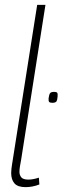

<svg xmlns="http://www.w3.org/2000/svg" viewBox="-20 -760 257 790"><path d="M133 -740H167L67 -103Q64 -87 62 -75Q60 -63 60 -53Q60 -40 67.5 -30.5Q75 -21 97 -21Q115 -21 140 -29L142 -1Q114 10 85 10Q53 10 39.5 -5.5Q26 -21 26 -48Q26 -56 27 -64.5Q28 -73 29 -80ZM180 -356Q182 -371 186 -376.5Q190 -382 203 -382Q213 -382 215.5 -378Q218 -374 217 -363Q216 -348 212 -342.5Q208 -337 195 -337Q185 -337 182 -341Q179 -345 180 -356Z"/></svg>

Font: Georama SemiCondensed ExtraLight
Style: Italic
Weight: 200
Width: 4
Italic angle: -9°
Designer: Jean-Baptiste Levee
Foundry: Production Type
Version: Version 1.000